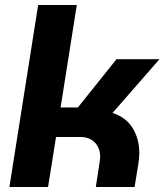

<svg xmlns="http://www.w3.org/2000/svg" viewBox="-20 -750 660 770"><path d="M17.7 0 133 -730H288L223 -319H292.3L447.3 -512.7H619.7L431.3 -297Q485.3 -279.7 512 -236.3Q538.7 -193 538.7 -135.7Q538.7 -125 537.5 -113.2Q536.3 -101.3 534.3 -89.3L519.7 0H364.3L380 -103.3Q381 -108 381.3 -112.7Q381.7 -117.3 381.7 -121.7Q381.7 -156 360.5 -178.3Q339.3 -200.7 300 -200.7H204.7L172.7 0Z"/></svg>

Font: MuseoModerno Thin
Style: Italic
Weight: 100
Italic angle: -9°
Designer: Pablo Cosgaya, Héctor Gatti, Marcela Romero, and the Authors of The MuseoModerno Project.
Foundry: Omnibus-Type Team
Version: Version 1.003